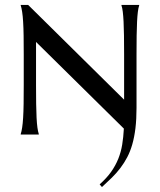

<svg xmlns="http://www.w3.org/2000/svg" viewBox="-20 -545 649 778"><path d="M482.9 -141.1V-324.2Q482.9 -368.2 482.4 -400.9Q481.9 -433.6 480.7 -457.5Q479.5 -481.4 477.5 -497.3Q475.6 -513.2 472.2 -522.9V-524.9H543.9V-522.9Q540.5 -512.7 538.6 -496.8Q536.6 -481 535.4 -457.3Q534.2 -433.6 533.7 -400.9Q533.2 -368.2 533.2 -324.2V-107.9Q533.2 -61.5 528.8 -25.4Q524.4 10.7 516.1 39.8Q507.8 68.8 495.6 92Q483.4 115.2 468 135.5Q452.6 155.8 433.6 174.6Q414.6 193.4 393.1 212.9L383.8 202.1Q412.1 176.8 430.2 151.4Q448.2 126 459.2 98.6Q470.2 71.3 475.1 41.3Q480 11.2 481.9 -23.9L126 -375V-201.2Q126 -157.2 126.5 -124.5Q127 -91.8 128.2 -68.1Q129.4 -44.4 131.6 -28.3Q133.8 -12.2 137.2 -2V0H64V-2Q67.4 -12.2 69.8 -28.3Q72.3 -44.4 73.7 -68.1Q75.2 -91.8 75.7 -124.5Q76.2 -157.2 76.2 -201.2V-324.2Q76.2 -368.2 75.7 -400.6Q75.2 -433.1 73.7 -456.8Q72.3 -480.5 69.8 -496.6Q67.4 -512.7 64 -522.9V-524.9H94.2Z"/></svg>

Font: Marcellus SC
Style: Regular
Weight: 400
Designer: Astigmatic (AOETI)
Foundry: Astigmatic (AOETI)
Version: Version 1.001